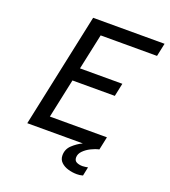

<svg xmlns="http://www.w3.org/2000/svg" viewBox="-150 -776 932 1055"><g transform="rotate(20 316.0 -249.0)"><path d="M70.2 0 212.2 -668H629.9L613.7 -591.3H284.1L239.4 -382.1H487.1L470.9 -305.6H223.2L174.5 -76.7H508.1L491.9 0Q469.6 4.6 445 16.9Q420.5 29.2 403.6 46.6Q386.6 63.9 386.6 85Q386.6 103.5 400.9 110.8Q415.1 118 435.9 118Q442.8 118 452.3 116.5Q461.9 115 466.9 114L456.3 165.5Q446.6 168.3 438.1 169.3Q429.6 170.3 421.5 170.3Q394.7 170.3 369.7 162.8Q344.6 155.4 328.4 139.6Q312.1 123.9 312.1 99.3Q312.1 63.7 337.8 39.4Q363.4 15.2 395.1 0Z"/></g></svg>

Font: Atkinson Hyperlegible Mono ExtraLight
Style: Italic
Weight: 200
Italic angle: -12°
Monospace: yes
Designer: Elliott Scott, Megan Eiswerth, Linus Boman, Theodore Petrosky, Letters from Sweden
Foundry: Applied Design Works, Letters from Sweden
Version: Version 2.001